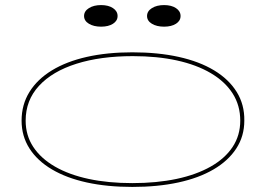

<svg xmlns="http://www.w3.org/2000/svg" viewBox="-20 -721 1047 756"><path d="M501 -515Q602 -515 683.5 -497Q765 -479 823 -444Q881 -409 912 -359Q943 -309 942 -246Q942 -185 910.5 -136.5Q879 -88 821 -54Q763 -20 682 -2.5Q601 15 501 15Q402 15 322 -2.5Q242 -20 184.5 -54Q127 -88 96 -136.5Q65 -185 65 -246Q65 -309 96 -359Q127 -409 184.5 -444Q242 -479 322 -497Q402 -515 501 -515ZM503 -500Q376 -500 281 -470Q186 -440 133.5 -383Q81 -326 81 -246Q81 -188 111 -142.5Q141 -97 196.5 -65Q252 -33 329 -16.5Q406 0 501 0Q597 0 675 -16.5Q753 -33 809.5 -65Q866 -97 896 -142.5Q926 -188 926 -246Q926 -306 896 -353Q866 -400 810 -433Q754 -466 676.5 -483Q599 -500 503 -500ZM626 -701Q655 -701 673 -689Q691 -677 691 -658Q691 -639 673 -627.5Q655 -616 626 -616Q597 -616 578 -627.5Q559 -639 559 -658Q559 -677 578 -689Q597 -701 626 -701ZM378 -701Q407 -701 425 -689Q443 -677 443 -658Q443 -639 425 -627.5Q407 -616 378 -616Q349 -616 330 -627.5Q311 -639 311 -658Q311 -677 330 -689Q349 -701 378 -701Z"/></svg>

Font: Kalnia Expanded Thin
Style: Regular
Weight: 250
Width: 7
Designer: Frida Medrano
Foundry: Frida Medrano
Version: Version 1.105